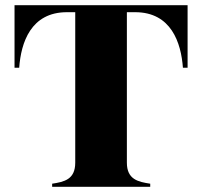

<svg xmlns="http://www.w3.org/2000/svg" viewBox="-20 -720 779 740"><path d="M703 -700H36V-459H54C61 -556 99 -673 238 -673H270V-93C270 -28 227 -19 181 -12V0H559V-12C513 -19 469 -28 469 -93V-673H501C640 -673 678 -555 685 -459H703Z"/></svg>

Font: Sprat
Style: Bold
Weight: 700
Designer: Ethan Nakache
Foundry: Collletttivo
Version: Version 2.000;Glyphs 3.2 (3217)